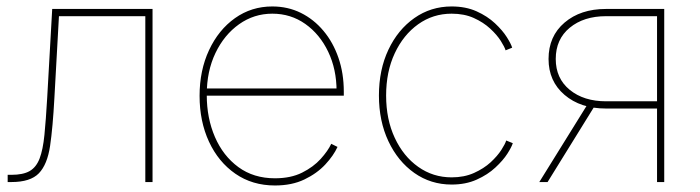

<svg xmlns="http://www.w3.org/2000/svg" viewBox="-20 -567 2179 598"><path d="M3.9 0V-22.5H15.6Q51.8 -22.5 72.3 -34.2Q92.8 -45.9 103.3 -73.2Q113.8 -100.6 118.4 -147Q123 -193.4 127 -262.7L142.6 -539.1H455.1V0H432.6V-516.6H163.6L149.4 -261.7Q144.5 -170.4 136 -112.5Q127.4 -54.7 101.1 -27.3Q74.7 0 15.6 0Z M836.4 10.7Q766.1 10.7 713.1 -25.9Q660.2 -62.5 630.9 -125.7Q601.6 -189 601.6 -268.6Q601.6 -347.7 631.1 -410.9Q660.6 -474.1 711.9 -510.5Q763.2 -546.9 828.1 -546.9Q876.5 -546.9 917 -526.9Q957.5 -506.8 987.5 -470.9Q1017.6 -435.1 1034.2 -386.7Q1050.8 -338.4 1050.8 -281.7V-269H613.3V-291.5H1038.1L1028.3 -283.2Q1028.3 -351.1 1002.2 -405.8Q976.1 -460.4 930.9 -492.4Q885.7 -524.4 828.1 -524.4Q771 -524.4 724.6 -491.5Q678.2 -458.5 651.1 -401.9Q624 -345.2 624 -273.4V-270.5Q624 -199.2 649.4 -140.4Q674.8 -81.5 722.4 -46.6Q770 -11.7 836.4 -11.7Q885.7 -11.7 920.9 -29.3Q956.1 -46.9 978.8 -72Q1001.5 -97.2 1011.7 -119.1L1031.2 -109.4Q1019 -82.5 993.2 -54.7Q967.3 -26.9 928.2 -8.1Q889.2 10.7 836.4 10.7Z M1386.7 7.8Q1321.8 7.8 1270.5 -28.3Q1219.2 -64.5 1189.7 -127.2Q1160.2 -189.9 1160.2 -269.5Q1160.2 -349.6 1189.7 -412.1Q1219.2 -474.6 1270.5 -510.7Q1321.8 -546.9 1386.7 -546.9Q1430.7 -546.9 1464.4 -531.7Q1498 -516.6 1521.7 -494.4Q1545.4 -472.2 1558.6 -451.2Q1571.8 -430.2 1575.2 -418.5L1554.7 -410.2Q1551.8 -420.4 1539.8 -439.5Q1527.8 -458.5 1506.6 -478Q1485.4 -497.6 1455.6 -511Q1425.8 -524.4 1386.7 -524.4Q1328.6 -524.4 1282.5 -491.5Q1236.3 -458.5 1209.5 -401.1Q1182.6 -343.8 1182.6 -269.5Q1182.6 -195.3 1209.5 -137.7Q1236.3 -80.1 1282.5 -47.4Q1328.6 -14.6 1386.7 -14.6Q1425.8 -14.6 1456.3 -28.3Q1486.8 -42 1508.1 -61.5Q1529.3 -81.1 1541.5 -100.1Q1553.7 -119.1 1556.6 -129.4L1577.1 -121.1Q1573.7 -109.4 1560.3 -88.4Q1546.9 -67.4 1522.9 -45.2Q1499 -22.9 1464.8 -7.6Q1430.7 7.8 1386.7 7.8Z M2048.8 0H2026.4V-516.6H1867.7Q1798.3 -516.6 1754.6 -480.7Q1710.9 -444.8 1710.9 -383.3Q1710.9 -322.8 1754.6 -287.1Q1798.3 -251.5 1867.7 -251.5H2037.1V-229H1867.2Q1788.1 -229 1738.3 -271.5Q1688.5 -314 1688.5 -383.3Q1688.5 -454.1 1738.3 -496.6Q1788.1 -539.1 1867.2 -539.1H2048.8ZM1685.5 0H1659.7L1811.5 -244.6H1836.9Z"/></svg>

Font: Inter 18pt Thin
Style: Regular
Weight: 250
Designer: Rasmus Andersson
Foundry: rsms
Version: Version 4.001;git-66647c0bb